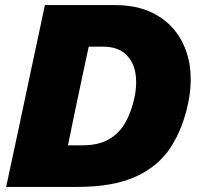

<svg xmlns="http://www.w3.org/2000/svg" viewBox="-20 -733 772 753"><path d="M4 0Q16.5 -56.5 27.5 -109Q38.5 -161.5 53.5 -230.5L105 -473.5Q120 -544 132 -599.5Q143.5 -654.5 156 -713H432Q515.5 -713 576.8 -683.2Q638 -653.5 675 -601Q712 -548.5 723.5 -479.5Q728 -451 728 -421.5Q728 -378 718.5 -331.5Q698 -230.5 650 -156Q602 -81.5 513.5 -40.8Q425 0 283.5 0ZM246.5 -163H302Q366.5 -163 407.5 -187Q448.5 -211 472 -252.8Q495.5 -294.5 507 -349Q514 -381 514 -410.5Q514 -431 510.5 -450Q501.5 -495.5 470.2 -522.8Q439 -550 383 -550H328Q321.5 -521 315.5 -492.5Q309.5 -463.5 301 -424.5L271.5 -284.5Q263.5 -247 258 -218.5Q252 -190 246.5 -163Z"/></svg>

Font: Heraclito ExtraBold
Style: Italic
Weight: 800
Italic angle: -12°
Designer: Kostas Bartsokas (font) & Cristiano Sobral (main changes)
Foundry: Kostas Bartsokas (font) & Cristiano Sobral (main changes)
Version: Version 1.00;July 8, 2020;FontCreator 13.0.0.2655 64-bit